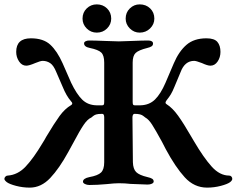

<svg xmlns="http://www.w3.org/2000/svg" viewBox="-29 -839 1081 877"><path d="M2 -7Q-9 -16 -9 -22Q-9 -27 -4.5 -32Q0 -37 6 -37Q52 -40 88 -78Q124 -116 165 -185Q170 -193 174.5 -200.5Q179 -208 182 -214Q219 -276 243 -309Q267 -342 296 -359Q301 -362 301 -366Q301 -371 295 -377Q274 -401 257 -443L228 -510Q216 -540 200.5 -550.5Q185 -561 166 -561Q156 -561 132 -551Q104 -539 91 -539Q71 -539 58 -558.5Q45 -578 45 -602Q45 -664 112 -664Q169 -664 200.5 -635Q232 -606 257 -550L296 -461Q321 -409 346.5 -384Q372 -359 411 -358H438Q443 -358 445 -361Q447 -364 447 -374V-553Q447 -586 433.5 -599Q420 -612 381 -620Q355 -625 355 -641Q355 -647 362 -650.5Q369 -654 378 -654Q404 -654 450 -652Q494 -650 514 -650Q533 -650 575 -652Q621 -654 648 -654Q658 -654 664 -650.5Q670 -647 670 -640Q670 -632 663.5 -627.5Q657 -623 644 -620Q604 -610 590.5 -597Q577 -584 577 -553V-374Q577 -364 579 -361Q581 -358 586 -358H613Q653 -359 679 -384.5Q705 -410 727 -461L765 -550Q788 -604 822.5 -634Q857 -664 914 -664Q950 -664 964 -647.5Q978 -631 978 -602Q978 -577 965 -558Q952 -539 932 -539Q919 -539 893 -551Q867 -561 858 -561Q815 -561 796 -510L768 -443Q759 -421 751.5 -408.5Q744 -396 732 -381Q727 -374 727 -370Q727 -366 732 -363Q759 -346 784.5 -310.5Q810 -275 844 -216L857 -194Q901 -119 938 -78Q975 -37 1018 -37Q1024 -37 1028 -32.5Q1032 -28 1032 -22Q1032 -15 1022 -7Q1010 2 979.5 10Q949 18 917 18Q858 18 815 -29Q772 -76 728 -158Q716 -180 711 -191Q681 -246 665.5 -270Q650 -294 635 -302Q632 -304 626 -309Q620 -314 610.5 -316.5Q601 -319 585 -319Q581 -319 578.5 -314.5Q576 -310 576 -303L578 -98Q579 -67 593 -53Q607 -39 645 -30Q659 -27 666 -22.5Q673 -18 673 -10Q673 -4 665 0Q657 4 645 4Q633 4 567 1Q542 -2 514 -2Q494 -2 458 2Q414 6 379 6Q368 6 359 1.5Q350 -3 350 -9Q350 -24 379 -30Q418 -37 432.5 -51Q447 -65 447 -98V-303Q447 -319 438 -319Q418 -319 409.5 -316Q401 -313 396 -308.5Q391 -304 388 -302Q371 -295 353 -268.5Q335 -242 306 -187L283 -145Q242 -70 200.5 -26Q159 18 107 18Q75 18 44.5 10Q14 2 2 -7ZM348 -754Q348 -782 367 -800.5Q386 -819 413 -819Q441 -819 460 -800.5Q479 -782 479 -754Q479 -728 460 -709Q441 -690 413 -690Q386 -690 367 -709Q348 -728 348 -754ZM545 -754Q545 -782 564 -800.5Q583 -819 609 -819Q638 -819 657 -800.5Q676 -782 676 -754Q676 -728 656.5 -709Q637 -690 609 -690Q583 -690 564 -709Q545 -728 545 -754Z"/></svg>

Font: EB Garamond SemiBold
Style: Regular
Weight: 600
Designer: Georg Duffner and Octavio Pardo
Foundry: Georg Duffner
Version: Version 1.000